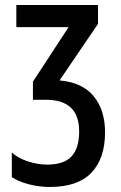

<svg xmlns="http://www.w3.org/2000/svg" viewBox="-20 -734 483 764"><path d="M370 -714V-639L217 -414Q308 -406 353 -351Q398 -296 398 -207Q398 -104 344 -47Q290 10 178 10Q136 10 95.5 -0.5Q55 -11 27 -29V-127Q53 -104 92 -91.5Q131 -79 167 -79Q235 -79 265 -112Q295 -145 295 -211Q295 -337 163 -337H111V-409L253 -626H45V-714Z"/></svg>

Font: Noto Sans ExtraCondensed Medium
Style: Regular
Weight: 500
Width: 2
Designer: Monotype Design Team
Foundry: Monotype Imaging Inc.
Version: Version 2.013; ttfautohint (v1.8.4.7-5d5b)